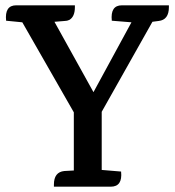

<svg xmlns="http://www.w3.org/2000/svg" viewBox="-20 -703 659 723"><path d="M439 -683H616Q616 -683 616 -676Q616 -628 577 -624L554 -621L363 -282V-63H364L436 -57Q442 0 397 0H183V-8Q183 -55 222 -59L258 -61V-280L64 -619L3 -625Q-3 -683 41 -683H262V-676Q262 -640 241 -628Q233 -624 223 -624L186 -621H185L332 -356L475 -619L401 -625Q395 -683 439 -683Z"/></svg>

Font: Karma SemiBold
Style: Regular
Weight: 600
Designer: Joana Correia
Foundry: Indian Type Foundry
Version: Version 1.202;PS 1.0;hotconv 1.0.78;makeotf.lib2.5.61930; tt